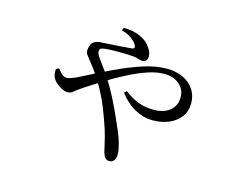

<svg xmlns="http://www.w3.org/2000/svg" viewBox="-90 -714 1180 925"><g transform="rotate(15 500.0 -251.5)"><path d="M415.5 -556.5 421 -570.6Q470.7 -569.6 502.3 -555.1Q533.8 -540.6 548.1 -523.3Q559.7 -509.7 566.5 -496Q573.3 -482.3 573.3 -467.7Q573.3 -454 566.6 -446.9Q559.9 -439.9 548.1 -439.9Q538.2 -439.9 526.6 -444.1Q515.1 -448.3 500.7 -449.5Q486.8 -450.9 462.6 -451.5Q438.4 -452 412.2 -452Q386.1 -452 364.1 -449.9Q347.6 -448.5 340.3 -444.7Q333.1 -440.9 333.1 -428.5Q333.1 -419.5 344.7 -402Q356.4 -384.5 371.9 -364Q387.5 -343.5 399.5 -325Q427.1 -283 449.9 -238.5Q472.7 -194 491.4 -152.6Q510.1 -111.2 524.1 -77.7Q535.5 -50.9 543.1 -22Q550.8 6.9 550.8 27.1Q550.8 45.5 542.5 56.7Q534.2 67.9 518.8 67.9Q507.4 67.9 499.9 60.3Q492.3 52.7 486.6 36Q482.6 21.9 476.4 -7.5Q470.2 -36.9 459.3 -72.9Q445.2 -117.2 421.3 -177.3Q397.4 -237.4 359.9 -296.8Q342.8 -324.5 330.3 -341.5Q317.7 -358.4 306.5 -372.1Q295.3 -386.7 285.7 -399Q276.2 -411.2 280.7 -433Q283.6 -449.5 291.4 -458.1Q299.1 -466.7 309.3 -470.2Q319.5 -473.7 330.2 -474Q340.8 -474.3 349.7 -475.3Q392.4 -477.3 431.2 -480.3Q470 -483.3 485.5 -484.8Q501.5 -486.4 494.1 -502.8Q487.8 -516.1 468.8 -531.4Q449.8 -546.7 415.5 -556.5ZM170.8 -301.3Q180.2 -288.5 191.5 -277.5Q202.8 -266.6 215.8 -266.6Q228.6 -266.6 246.2 -273.6Q263.7 -280.7 282.9 -290.7Q354.5 -327.8 423.2 -360.3Q491.9 -392.8 555.3 -413.5Q618.6 -434.1 672.9 -434.1Q720.5 -434.1 755.7 -417.1Q791 -400 810 -370.4Q829 -340.7 829 -302.9Q829 -262.5 807.5 -234.2Q785.9 -205.8 749.9 -190.8Q713.8 -175.8 668.3 -175.8Q625.5 -175.8 582.2 -198.8Q538.8 -221.7 502.7 -269.1L514.9 -279.6Q552 -251.2 586 -238.7Q620.1 -226.1 662.4 -226.1Q711.2 -226.1 741.7 -250.5Q772.3 -274.9 772.3 -317.8Q772.3 -357.5 742.6 -382.2Q712.8 -406.8 668.7 -406.8Q630 -406.8 585.2 -391.5Q540.3 -376.1 492.4 -351.7Q444.4 -327.3 397 -298Q349.5 -268.6 305.5 -239.6Q279.6 -222.4 267.3 -211.4Q255 -200.4 238.2 -200.4Q222.1 -200.4 199.6 -214.5Q177.1 -228.6 166.7 -244.6Q160.4 -254.3 157.8 -265.7Q155.2 -277.1 156.5 -294.3Z"/></g></svg>

Font: Noto Serif JP
Style: Regular
Weight: 200
Designer: Ryoko NISHIZUKA 西塚涼子 (kana & ideographs); Frank Grießhammer (Latin, Greek & Cyrillic); Wenlong ZHANG 张文龙 (bopomofo); San
Foundry: Adobe
Version: Version 2.001;hotconv 1.1.0;makeotfexe 2.6.0